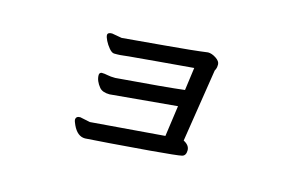

<svg xmlns="http://www.w3.org/2000/svg" viewBox="-64 -568 1128 730"><g transform="rotate(15 500.0 -203.5)"><path d="M309.1 15.1Q278.8 15.1 260.7 -23.9Q253.9 -39.1 253.9 -43Q253.9 -58.1 271 -58.1L311 -49.8L602.1 -73.2L619.1 -194.8L356 -170.9Q328.1 -170.9 315.9 -185.1Q296.9 -208 296.9 -231Q296.9 -240.2 305.7 -242.2Q317.9 -242.2 329.8 -239.5Q341.8 -236.8 360.8 -236.8Q563 -252.9 628.9 -261.2L641.1 -351.1Q620.1 -349.1 580.1 -345.9Q540 -342.8 498.5 -338.9Q457 -335 420.9 -332Q384.8 -329.1 369.9 -327.1Q355 -325.2 344.7 -325.2Q341.8 -325.2 332.8 -325.2Q323.7 -325.2 312.7 -338.1Q301.8 -351.1 294.9 -365Q288.1 -378.9 288.1 -386.2Q288.1 -397 305.7 -397L344.7 -390.1Q396 -395 508.1 -404.5Q620.1 -414.1 676.8 -421.9Q691.9 -421.9 708.5 -410.9Q725.1 -399.9 725.1 -387.2Q725.1 -375 722.4 -369.4Q719.7 -363.8 718.8 -361.8L673.8 -74.2Q697.8 -62 697.8 -42Q697.8 -21 682.9 -17.1Q668 -13.2 559.1 -3.9Q375 11.2 309.1 15.1Z"/></g></svg>

Font: LXGW WenKai GB Screen
Style: Regular
Weight: 400
Designer: LXGW / Fontworks Inc.
Foundry: LXGW / Fontworks Inc.
Version: Version 1.321;February 19, 2024;FontCreator 14.0.0.2901 64-b